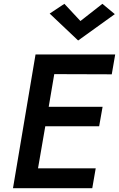

<svg xmlns="http://www.w3.org/2000/svg" viewBox="-20 -985 623 1005"><path d="M401 -875 516 -965 581 -911 389 -773 240 -914 317 -965ZM166 -700H238H583L565 -596L264 -597L235 -426H517L499 -324H217L179 -104H481L463 0H48Z"/></svg>

Font: Jost* Medium
Style: Italic
Weight: 500
Italic angle: -10°
Version: Version 3.7